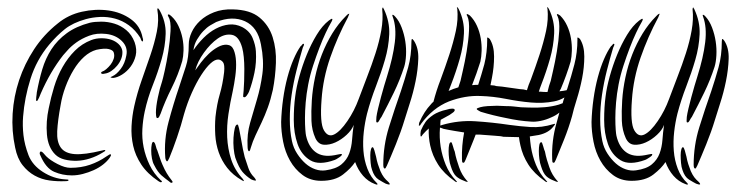

<svg xmlns="http://www.w3.org/2000/svg" viewBox="-20 -501 2050 532"><path d="M148 -210Q152 -235 161.5 -260.5Q171 -286 184 -307.5Q197 -329 213 -343.5Q229 -358 247 -363Q270 -368 281.5 -365Q293 -362 295 -356Q298 -347 295 -338Q292 -329 286.5 -322Q281 -315 274.5 -309.5Q268 -304 264 -303Q259 -301 260.5 -298Q262 -295 270 -297Q279 -298 288 -304Q297 -310 304.5 -319Q312 -328 316 -338.5Q320 -349 319 -360Q317 -371 308.5 -379Q300 -387 288 -391Q276 -395 261 -395Q246 -395 233 -390Q207 -380 187.5 -360.5Q168 -341 153.5 -315.5Q139 -290 130 -260.5Q121 -231 115 -201Q107 -164 110 -128.5Q113 -93 133 -73Q143 -63 159 -59Q175 -55 193 -55.5Q211 -56 229.5 -62Q248 -68 264 -78Q268 -80 270.5 -82Q273 -84 271 -85Q270 -86 263 -84Q214 -72 187 -74Q160 -76 148.5 -92Q137 -108 138.5 -137.5Q140 -167 148 -210ZM160 -4Q128 -6 99 -24.5Q70 -43 59 -71Q48 -100 45 -126.5Q42 -153 44 -178Q48 -230 64.5 -282.5Q81 -335 116 -377Q138 -403 160 -420.5Q182 -438 218 -448Q236 -453 257 -454Q278 -455 298.5 -449.5Q319 -444 337 -431Q355 -418 369 -396Q372 -386 375 -386Q378 -389 375 -397Q369 -429 342.5 -448Q316 -467 280.5 -472Q245 -477 207 -468.5Q169 -460 140 -436Q101 -405 74.5 -364.5Q48 -324 33 -279Q18 -234 15 -186Q12 -138 22 -92Q28 -62 42.5 -43.5Q57 -25 76 -14.5Q95 -4 117 -1Q139 2 161 1Q167 1 168.5 0Q170 -1 170 -2Q170 -4 160 -4ZM82 -245Q82 -244 81.5 -240Q81 -236 80.5 -232Q80 -228 80 -224.5Q80 -221 82 -221Q84 -221 88.5 -231Q93 -241 93 -242Q119 -302 155 -348Q158 -351 167 -361.5Q176 -372 191 -383Q206 -394 227 -402Q248 -410 274 -407Q301 -404 318 -387Q335 -370 330 -347Q326 -325 314.5 -310Q303 -295 292 -290Q284 -287 287.5 -286Q291 -285 293 -285Q305 -286 318.5 -294.5Q332 -303 342 -316.5Q352 -330 356 -347Q360 -364 353 -384Q345 -405 330 -417.5Q315 -430 297 -435.5Q279 -441 260.5 -441Q242 -441 229 -438Q191 -428 165 -409Q139 -390 122.5 -364.5Q106 -339 97 -308.5Q88 -278 82 -245ZM284 -64Q288 -70 287.5 -72Q287 -74 285 -73.5Q283 -73 279.5 -70.5Q276 -68 274 -67Q254 -53 229.5 -44.5Q205 -36 175 -36Q160 -36 139.5 -46.5Q119 -57 108 -68Q104 -73 99.5 -77.5Q95 -82 92 -81Q88 -77 92 -70Q107 -35 130 -25Q153 -15 179 -15Q194 -15 209.5 -19Q225 -23 239.5 -29.5Q254 -36 265.5 -45Q277 -54 284 -64Z M689 -359Q691 -328 685 -299.5Q679 -271 670 -247Q668 -242 663.5 -236Q659 -230 655 -232Q653 -232 654 -239Q655 -246 655 -249Q656 -260 656.5 -276.5Q657 -293 657 -310Q657 -327 655.5 -342.5Q654 -358 651 -369Q642 -401 622.5 -404.5Q603 -408 583 -394Q563 -380 545 -355Q527 -330 521 -306Q527 -315 536.5 -327.5Q546 -340 558 -351.5Q570 -363 583.5 -370.5Q597 -378 609 -377Q622 -376 627.5 -363Q633 -350 634 -331Q635 -312 632 -290Q629 -268 625 -249Q618 -218 613 -185Q608 -152 609.5 -120.5Q611 -89 620.5 -59.5Q630 -30 653 -5Q655 -2 656 0Q657 2 651 -1Q625 -16 609.5 -36Q594 -56 586 -79Q578 -102 576.5 -127Q575 -152 577 -177Q581 -213 589 -240Q597 -267 601 -301Q603 -322 598 -328.5Q593 -335 586 -336Q576 -337 563.5 -325.5Q551 -314 537.5 -293Q524 -272 511.5 -244Q499 -216 490 -185Q482 -154 470.5 -120.5Q459 -87 449 -63Q445 -54 443 -54Q441 -54 439.5 -58Q438 -62 438 -64Q434 -114 447 -163Q460 -212 477 -262Q487 -293 495 -317Q503 -341 503 -378Q503 -394 511 -411.5Q519 -429 534.5 -443.5Q550 -458 573 -467Q596 -476 625 -475Q673 -474 699 -452.5Q725 -431 735.5 -398Q746 -365 744.5 -326.5Q743 -288 736 -252Q730 -225 722 -203Q714 -181 705 -162Q696 -143 688 -126Q680 -109 675 -92Q674 -89 673 -85.5Q672 -82 670 -82Q668 -82 667 -86Q666 -90 666 -95Q664 -129 673 -160.5Q682 -192 692 -225.5Q702 -259 707 -296Q712 -333 703 -378Q694 -426 659 -442Q624 -458 579 -440Q573 -437 563 -431Q553 -425 543.5 -415Q534 -405 526 -391.5Q518 -378 516 -362Q528 -380 544 -396Q560 -412 578 -421.5Q596 -431 614.5 -433Q633 -435 651 -426Q672 -415 680 -395.5Q688 -376 689 -359ZM485 -332Q474 -294 455.5 -257Q437 -220 425 -186Q424 -184 421.5 -178.5Q419 -173 415 -174Q413 -175 412.5 -180.5Q412 -186 412 -189Q412 -205 417.5 -231.5Q423 -258 429 -275Q431 -281 436.5 -305.5Q442 -330 446.5 -359Q451 -388 452.5 -415Q454 -442 447 -454Q443 -461 447 -461Q450 -461 455 -456Q467 -445 474.5 -429Q482 -413 485.5 -395.5Q489 -378 488.5 -361Q488 -344 485 -332ZM689 -1Q687 0 681 -2Q678 -3 676 -4Q662 -13 652 -24.5Q642 -36 632 -64Q629 -74 627.5 -89.5Q626 -105 627 -120Q628 -135 630.5 -145.5Q633 -156 638 -156Q640 -156 642.5 -144.5Q645 -133 647.5 -118Q650 -103 653 -88Q656 -73 658 -66Q663 -51 668 -36Q673 -21 684 -10Q686 -8 688 -4.5Q690 -1 689 -1ZM419 1Q388 -20 371.5 -45Q355 -70 349 -97Q343 -124 344.5 -152Q346 -180 352 -207Q360 -243 372.5 -278.5Q385 -314 396.5 -347.5Q408 -381 414.5 -413Q421 -445 416 -474Q416 -478 417 -478Q419 -478 422 -473Q440 -441 439 -407Q438 -373 428 -337.5Q418 -302 403.5 -265.5Q389 -229 381 -192Q376 -169 374.5 -143.5Q373 -118 378 -93Q383 -68 394.5 -44Q406 -20 426 -1Q430 1 428 3Q426 5 423.5 3.5Q421 2 419 1ZM457 5Q454 7 449 2Q438 -6 427.5 -15Q417 -24 407 -44Q403 -51 401 -62Q399 -73 399 -83.5Q399 -94 400.5 -101Q402 -108 405 -108Q409 -107 411.5 -97Q414 -87 416 -84Q420 -73 423 -63.5Q426 -54 430 -45Q436 -31 442 -21Q448 -11 456 -1Q457 0 458 2Q459 4 457 5Z M1100 -316Q1088 -279 1071.5 -245Q1055 -211 1037 -177Q1035 -175 1031 -167.5Q1027 -160 1024 -162Q1022 -162 1022.5 -168Q1023 -174 1023 -177Q1024 -185 1027.5 -200Q1031 -215 1035.5 -231.5Q1040 -248 1044.5 -263.5Q1049 -279 1052 -288Q1069 -342 1074 -384Q1079 -426 1068 -455Q1066 -460 1068 -460Q1070 -460 1072 -458Q1074 -456 1075 -455Q1086 -443 1093 -424.5Q1100 -406 1103 -386.5Q1106 -367 1105 -348Q1104 -329 1100 -316ZM1127 -388Q1140 -368 1139 -338Q1138 -308 1131.5 -276Q1125 -244 1115.5 -215Q1106 -186 1101 -169Q1091 -136 1077 -101.5Q1063 -67 1052 -42Q1048 -33 1046 -34Q1043 -35 1042.5 -38.5Q1042 -42 1042 -44Q1042 -98 1057.5 -148Q1073 -198 1091 -249Q1102 -282 1111 -314.5Q1120 -347 1120 -386Q1120 -393 1122 -393Q1123 -393 1124 -391.5Q1125 -390 1127 -388ZM927 -74Q929 -71 920 -65Q911 -59 908 -58Q864 -42 839.5 -57Q815 -72 804.5 -102Q794 -132 794 -168.5Q794 -205 798 -234Q801 -259 809.5 -289.5Q818 -320 830 -349.5Q842 -379 857.5 -404.5Q873 -430 891 -444Q893 -445 895.5 -447Q898 -449 900 -449Q903 -448 897 -438Q891 -428 882.5 -410Q874 -392 865 -368.5Q856 -345 847.5 -319Q839 -293 834 -267Q829 -241 827 -217Q825 -193 825 -174Q825 -155 826 -142Q827 -129 828 -125Q835 -94 854.5 -79.5Q874 -65 907 -71Q908 -71 917 -73Q926 -75 927 -74ZM1056 3Q1060 7 1060 9Q1060 11 1055.5 10Q1051 9 1049 8Q1041 4 1029 -3.5Q1017 -11 1011 -30Q1008 -38 1007 -49.5Q1006 -61 1006 -71Q1006 -81 1008 -87.5Q1010 -94 1013 -93Q1015 -92 1017.5 -84Q1020 -76 1022 -67Q1024 -56 1027 -46.5Q1030 -37 1034 -27Q1039 -16 1044 -9.5Q1049 -3 1056 3ZM964 -52Q953 -35 930.5 -17.5Q908 0 870 0Q840 0 818.5 -16Q797 -32 783.5 -56Q770 -80 764.5 -108.5Q759 -137 759 -163Q760 -195 764.5 -227Q769 -259 776.5 -287Q784 -315 793.5 -337Q803 -359 813 -373Q815 -374 817.5 -377.5Q820 -381 822 -379Q823 -378 821.5 -374.5Q820 -371 819 -369Q810 -339 801.5 -305.5Q793 -272 788 -238Q783 -204 783 -171Q783 -138 789 -110Q793 -91 803.5 -75Q814 -59 826.5 -48Q839 -37 853.5 -32Q868 -27 882 -29Q911 -33 926 -45.5Q941 -58 947.5 -75.5Q954 -93 955.5 -113.5Q957 -134 960 -155Q955 -141 940.5 -127.5Q926 -114 909.5 -106.5Q893 -99 877.5 -100Q862 -101 854 -118Q844 -140 843 -166Q842 -192 844 -223Q846 -254 853 -287Q860 -320 872 -350.5Q884 -381 900.5 -408Q917 -435 938 -456L942 -460Q945 -463 948 -463Q948 -463 944 -453Q915 -399 895 -341.5Q875 -284 871 -225Q866 -160 877.5 -140Q889 -120 906 -128.5Q923 -137 942.5 -165.5Q962 -194 974 -227Q985 -257 997.5 -289Q1010 -321 1020.5 -353.5Q1031 -386 1036.5 -417Q1042 -448 1039 -475Q1039 -480 1041 -480Q1042 -480 1042 -479Q1042 -477 1043 -477Q1044 -476 1044 -475Q1060 -441 1058.5 -406Q1057 -371 1046.5 -335Q1036 -299 1021.5 -261.5Q1007 -224 997 -186Q991 -162 988 -135.5Q985 -109 987 -83Q989 -57 998 -33.5Q1007 -10 1024 6Q1026 8 1026 9Q1026 11 1023.5 10.5Q1021 10 1019 9Q1000 2 986 -14Q972 -30 964 -52Z M1252 -38Q1249 -46 1245.5 -58Q1242 -70 1240 -81Q1238 -85 1235 -96Q1232 -107 1230 -107Q1226 -107 1224.5 -100Q1223 -93 1223 -82.5Q1223 -72 1224.5 -60.5Q1226 -49 1229 -41Q1235 -21 1243.5 -13Q1252 -5 1266 0Q1272 3 1275 3Q1276 3 1275.5 1.5Q1275 0 1274 0Q1267 -8 1261.5 -17Q1256 -26 1252 -38ZM1502 -38Q1499 -46 1495.5 -58Q1492 -70 1490 -81Q1488 -85 1485 -96Q1482 -107 1480 -107Q1476 -107 1474.5 -100Q1473 -93 1473 -82.5Q1473 -72 1474.5 -60.5Q1476 -49 1479 -41Q1485 -21 1493.5 -13Q1502 -5 1516 0Q1522 3 1525 3Q1526 3 1525.5 1.5Q1525 0 1524 0Q1517 -8 1511.5 -17Q1506 -26 1502 -38ZM1422 -98Q1428 -70 1444 -45Q1460 -20 1490 1Q1492 3 1495 3.5Q1498 4 1494 0Q1475 -20 1465 -44.5Q1455 -69 1451 -95Q1449 -109 1448 -123Q1461 -125 1473 -127Q1500 -133 1513 -150Q1518 -156 1518 -157Q1518 -159 1513 -157Q1481 -147 1450 -149Q1420 -151 1391 -155Q1344 -162 1297 -165Q1251 -168 1206 -155L1200 -153Q1200 -162 1201 -169L1221 -180Q1224 -181 1232 -187Q1240 -192 1240 -196Q1240 -200 1233 -200Q1226 -200 1217 -197Q1207 -195 1197 -191Q1187 -187 1181 -183Q1165 -172 1159 -163Q1152 -153 1146 -139L1145 -131Q1145 -123 1146 -123Q1149 -123 1149 -125L1152 -129Q1161 -139 1168 -145Q1167 -121 1172 -98Q1178 -70 1194 -45Q1210 -20 1240 1Q1242 3 1245 3.5Q1248 4 1244 0Q1225 -20 1215 -44.5Q1205 -69 1201 -94.5Q1197 -120 1199 -146V-147H1201Q1206 -145 1209 -144L1224 -141Q1231 -140 1241 -138L1266 -134Q1259 -97 1260 -60Q1260 -57 1260.5 -53.5Q1261 -50 1264 -50Q1266 -50 1267 -52Q1268 -54 1270 -58Q1280 -82 1293 -115Q1296 -122 1298 -128H1310L1350 -125L1362 -124Q1367 -124 1375 -122L1417 -121H1418Q1419 -111 1422 -98ZM1522 -160Q1508 -111 1510 -60Q1510 -57 1510.5 -53.5Q1511 -50 1514 -50Q1516 -50 1517 -52Q1518 -54 1520 -58Q1530 -82 1543 -114.5Q1556 -147 1565 -179Q1569 -197 1578 -225.5Q1587 -254 1593 -284.5Q1599 -315 1599 -344.5Q1599 -374 1587 -393Q1583 -397 1581 -397Q1579 -397 1580 -393Q1580 -355 1571.5 -322.5Q1563 -290 1553 -259Q1552 -255 1550 -251Q1541 -249 1530 -248Q1532 -251 1534 -255Q1550 -293 1561 -330Q1564 -343 1564.5 -360Q1565 -377 1562 -395Q1559 -413 1551.5 -429.5Q1544 -446 1532 -458Q1526 -462 1525 -462Q1521 -462 1525 -456Q1531 -443 1529.5 -415.5Q1528 -388 1523 -358.5Q1518 -329 1512.5 -305.5Q1507 -282 1506 -277Q1501 -264 1497 -246Q1487 -246 1477 -247H1473Q1476 -257 1480 -267Q1494 -303 1504 -338.5Q1514 -374 1515.5 -408.5Q1517 -443 1501 -476Q1498 -481 1497 -481Q1496 -481 1496 -479.5Q1496 -478 1497 -477Q1500 -447 1493 -415Q1486 -383 1475 -349.5Q1464 -316 1451 -281Q1444 -265 1440 -251Q1430 -254 1421 -254L1371 -261L1360 -262Q1355 -262 1350 -264L1339 -265Q1341 -274 1343 -285Q1349 -315 1349 -344.5Q1349 -374 1337 -393Q1333 -397 1331 -397Q1329 -397 1330 -393Q1330 -355 1322 -323Q1314 -294 1305 -266Q1297 -266 1288 -265Q1301 -298 1311 -330Q1314 -343 1314.5 -360Q1315 -377 1312 -395Q1309 -413 1301.5 -429.5Q1294 -446 1282 -458Q1276 -462 1275 -462Q1271 -462 1275 -456Q1281 -443 1279.5 -415.5Q1278 -388 1273 -358.5Q1268 -329 1262.5 -305.5Q1257 -282 1256 -277Q1253 -269 1250 -259Q1236 -255 1223 -249Q1226 -257 1230 -267Q1244 -303 1254 -338.5Q1264 -374 1265.5 -408.5Q1267 -443 1251 -476Q1248 -481 1247 -481Q1246 -481 1246 -479.5Q1246 -478 1247 -477Q1250 -447 1243 -415Q1236 -383 1225 -349.5Q1214 -316 1201 -281Q1189 -250 1181 -219Q1177 -216 1174 -212Q1155 -192 1142 -162Q1141 -160 1141 -157Q1140 -153 1141 -153Q1144 -152 1146 -157Q1179 -202 1224 -220Q1269 -237 1312 -235Q1346 -234 1382 -227Q1417 -220 1451 -217Q1485 -214 1515 -220Q1531 -223 1544 -231Q1541 -223 1539 -215Q1534 -213 1528 -211Q1511 -206 1490 -204Q1468 -202 1446 -203Q1423 -203 1403 -206Q1395 -207 1382 -207L1357 -208L1331 -207Q1318 -206 1311 -204L1305 -202Q1301 -201 1301 -199Q1301 -197 1307 -194Q1312 -191 1313 -191Q1346 -181 1382 -174Q1418 -166 1452 -164Q1463 -163 1478 -166Q1493 -169 1508 -176Q1520 -181 1530 -189Q1526 -174 1522 -160Z M1960 -316Q1948 -279 1931.5 -245Q1915 -211 1897 -177Q1895 -175 1891 -167.5Q1887 -160 1884 -162Q1882 -162 1882.5 -168Q1883 -174 1883 -177Q1884 -185 1887.5 -200Q1891 -215 1895.5 -231.5Q1900 -248 1904.5 -263.5Q1909 -279 1912 -288Q1929 -342 1934 -384Q1939 -426 1928 -455Q1926 -460 1928 -460Q1930 -460 1932 -458Q1934 -456 1935 -455Q1946 -443 1953 -424.5Q1960 -406 1963 -386.5Q1966 -367 1965 -348Q1964 -329 1960 -316ZM1987 -388Q2000 -368 1999 -338Q1998 -308 1991.5 -276Q1985 -244 1975.5 -215Q1966 -186 1961 -169Q1951 -136 1937 -101.5Q1923 -67 1912 -42Q1908 -33 1906 -34Q1903 -35 1902.5 -38.5Q1902 -42 1902 -44Q1902 -98 1917.5 -148Q1933 -198 1951 -249Q1962 -282 1971 -314.5Q1980 -347 1980 -386Q1980 -393 1982 -393Q1983 -393 1984 -391.5Q1985 -390 1987 -388ZM1787 -74Q1789 -71 1780 -65Q1771 -59 1768 -58Q1724 -42 1699.5 -57Q1675 -72 1664.5 -102Q1654 -132 1654 -168.5Q1654 -205 1658 -234Q1661 -259 1669.5 -289.5Q1678 -320 1690 -349.5Q1702 -379 1717.5 -404.5Q1733 -430 1751 -444Q1753 -445 1755.5 -447Q1758 -449 1760 -449Q1763 -448 1757 -438Q1751 -428 1742.5 -410Q1734 -392 1725 -368.5Q1716 -345 1707.5 -319Q1699 -293 1694 -267Q1689 -241 1687 -217Q1685 -193 1685 -174Q1685 -155 1686 -142Q1687 -129 1688 -125Q1695 -94 1714.5 -79.5Q1734 -65 1767 -71Q1768 -71 1777 -73Q1786 -75 1787 -74ZM1916 3Q1920 7 1920 9Q1920 11 1915.5 10Q1911 9 1909 8Q1901 4 1889 -3.5Q1877 -11 1871 -30Q1868 -38 1867 -49.5Q1866 -61 1866 -71Q1866 -81 1868 -87.5Q1870 -94 1873 -93Q1875 -92 1877.5 -84Q1880 -76 1882 -67Q1884 -56 1887 -46.5Q1890 -37 1894 -27Q1899 -16 1904 -9.5Q1909 -3 1916 3ZM1824 -52Q1813 -35 1790.5 -17.5Q1768 0 1730 0Q1700 0 1678.5 -16Q1657 -32 1643.5 -56Q1630 -80 1624.5 -108.5Q1619 -137 1619 -163Q1620 -195 1624.5 -227Q1629 -259 1636.5 -287Q1644 -315 1653.5 -337Q1663 -359 1673 -373Q1675 -374 1677.5 -377.5Q1680 -381 1682 -379Q1683 -378 1681.5 -374.5Q1680 -371 1679 -369Q1670 -339 1661.5 -305.5Q1653 -272 1648 -238Q1643 -204 1643 -171Q1643 -138 1649 -110Q1653 -91 1663.5 -75Q1674 -59 1686.5 -48Q1699 -37 1713.5 -32Q1728 -27 1742 -29Q1771 -33 1786 -45.5Q1801 -58 1807.5 -75.5Q1814 -93 1815.5 -113.5Q1817 -134 1820 -155Q1815 -141 1800.5 -127.5Q1786 -114 1769.5 -106.5Q1753 -99 1737.5 -100Q1722 -101 1714 -118Q1704 -140 1703 -166Q1702 -192 1704 -223Q1706 -254 1713 -287Q1720 -320 1732 -350.5Q1744 -381 1760.5 -408Q1777 -435 1798 -456L1802 -460Q1805 -463 1808 -463Q1808 -463 1804 -453Q1775 -399 1755 -341.5Q1735 -284 1731 -225Q1726 -160 1737.5 -140Q1749 -120 1766 -128.5Q1783 -137 1802.5 -165.5Q1822 -194 1834 -227Q1845 -257 1857.5 -289Q1870 -321 1880.5 -353.5Q1891 -386 1896.5 -417Q1902 -448 1899 -475Q1899 -480 1901 -480Q1902 -480 1902 -479Q1902 -477 1903 -477Q1904 -476 1904 -475Q1920 -441 1918.5 -406Q1917 -371 1906.5 -335Q1896 -299 1881.5 -261.5Q1867 -224 1857 -186Q1851 -162 1848 -135.5Q1845 -109 1847 -83Q1849 -57 1858 -33.5Q1867 -10 1884 6Q1886 8 1886 9Q1886 11 1883.5 10.5Q1881 10 1879 9Q1860 2 1846 -14Q1832 -30 1824 -52Z"/></svg>

Font: mr_AkronimG
Style: Regular
Weight: 400
Version: Version 1.002 April 14, 2020